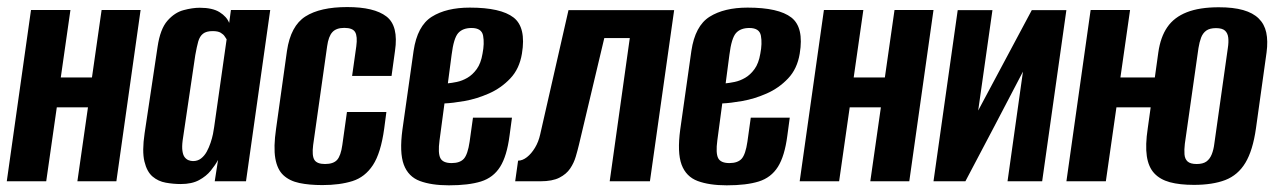

<svg xmlns="http://www.w3.org/2000/svg" viewBox="-22 -524 3695 555"><path d="M-2.4 0 67.6 -495H181.6L153.7 -300H243.8L271.7 -495H384.4L314.4 0H201.7L232.3 -213.8H142.2L111.6 0Z M500.5 8Q479.2 8 457.4 4.1Q435.6 0.3 419.1 -13.6Q402.6 -27.5 395.5 -57.2Q388.3 -86.8 396 -138.7L433.5 -388.8Q441.1 -440.3 462 -464.1Q482.9 -487.9 508.6 -494.7Q534.3 -501.6 555.5 -501.6Q592.3 -501.6 612.9 -488.7Q633.5 -475.8 640.5 -457.7L645.5 -495H759.1L689.1 0H598.7L608.3 -61.6Q600.3 -46.8 587.3 -30.8Q574.4 -14.8 553.5 -3.4Q532.6 8 500.5 8ZM536 -58.4Q549.4 -58.4 559.1 -65.9Q568.8 -73.4 575.5 -85.4Q582.1 -97.5 586.6 -111Q591.2 -124.6 593.6 -136.5Q596 -148.5 597 -156.5L633.1 -410.4Q631.1 -413.3 627.5 -418.9Q624 -424.5 616 -429.3Q608.1 -434.1 592.6 -434.1Q574.5 -434.1 564.9 -426.6Q555.3 -419.1 551 -404Q546.8 -388.9 542.5 -364.7L505.9 -117.6Q503.6 -99.3 505.4 -87.5Q507.1 -75.6 511.9 -69.5Q516.7 -63.4 523.1 -60.9Q529.4 -58.4 536 -58.4Z M909.7 11Q871.6 11 843.3 5Q815 -1 797.2 -17.5Q779.4 -34 773.8 -66.4Q768.3 -98.7 776 -151.7L807.5 -376.8Q818.2 -449.2 860.8 -476.4Q903.5 -503.6 981.7 -503.6Q1059.6 -503.6 1095 -476.4Q1130.5 -449.2 1119.8 -376.8L1109.8 -304.5H995.8L1007.9 -390.1Q1011.8 -418.9 1004.6 -431.1Q997.5 -443.4 973.2 -443.4Q950 -443.4 938.8 -431.1Q927.5 -418.9 923.6 -390.1L883.2 -104.7Q879.3 -74 886.8 -61.9Q894.3 -49.9 917.5 -49.9Q941.7 -49.9 952.5 -61.9Q963.2 -74 967.5 -104.7L980.9 -200.3H1094.9L1088.6 -152.4Q1078.9 -81.6 1056 -46.8Q1033.2 -12 996.7 -0.5Q960.1 11 909.7 11Z M1275.7 11.7Q1225.2 11.7 1191.7 -0.8Q1158.2 -13.3 1145.2 -48.1Q1132.3 -83 1141.3 -149.6L1173.5 -376.8Q1184.2 -449.2 1226.2 -475.6Q1268.2 -502 1336 -502Q1425.7 -502 1462.5 -473.4Q1499.3 -444.8 1486.7 -369Q1479.5 -325 1453 -297.2Q1426.6 -269.3 1391.4 -253.8Q1356.1 -238.3 1321.3 -232.1Q1286.5 -226 1262.8 -225L1248.5 -118Q1243.6 -81.5 1250.9 -67Q1258.2 -52.6 1283.5 -52.6Q1307.7 -52.6 1319 -65.3Q1330.2 -78.1 1335.5 -114.5L1345.2 -183.9H1457.9L1450.9 -131.9Q1443.2 -72.7 1423.6 -41.7Q1404 -10.6 1368.3 0.6Q1332.6 11.7 1275.7 11.7ZM1272.6 -283.1Q1283.6 -284.1 1298.7 -287.2Q1313.8 -290.3 1328.9 -299Q1344 -307.7 1356.1 -324.4Q1368.2 -341.1 1372.8 -369Q1378.6 -398.4 1374.5 -420.7Q1370.4 -443.1 1341.1 -443.1Q1315.5 -443.1 1302.4 -428.3Q1289.4 -413.5 1283.5 -366Z M1467.2 0 1475.6 -59.6Q1488.3 -59.6 1501.2 -69.7Q1514 -79.7 1524.4 -96.9Q1534.8 -114.1 1539.5 -135.6L1621.3 -494.7H1926.7L1856.7 0H1740.4L1798.5 -414H1724.8L1651.5 -105.5Q1647.8 -90 1642.4 -71.6Q1637.1 -53.2 1626.2 -37Q1615.3 -20.7 1595 -10.4Q1574.7 0 1540.3 0Z M2078.7 11.7Q2028.2 11.7 1994.7 -0.8Q1961.2 -13.3 1948.2 -48.1Q1935.3 -83 1944.3 -149.6L1976.5 -376.8Q1987.2 -449.2 2029.2 -475.6Q2071.2 -502 2139 -502Q2228.7 -502 2265.5 -473.4Q2302.3 -444.8 2289.7 -369Q2282.5 -325 2256 -297.2Q2229.6 -269.3 2194.4 -253.8Q2159.1 -238.3 2124.3 -232.1Q2089.5 -226 2065.8 -225L2051.5 -118Q2046.6 -81.5 2053.9 -67Q2061.2 -52.6 2086.5 -52.6Q2110.7 -52.6 2122 -65.3Q2133.2 -78.1 2138.5 -114.5L2148.2 -183.9H2260.9L2253.9 -131.9Q2246.2 -72.7 2226.6 -41.7Q2207 -10.6 2171.3 0.6Q2135.6 11.7 2078.7 11.7ZM2075.6 -283.1Q2086.6 -284.1 2101.7 -287.2Q2116.8 -290.3 2131.9 -299Q2147 -307.7 2159.1 -324.4Q2171.2 -341.1 2175.8 -369Q2181.6 -398.4 2177.5 -420.7Q2173.4 -443.1 2144.1 -443.1Q2118.5 -443.1 2105.4 -428.3Q2092.4 -413.5 2086.5 -366Z M2289.6 0 2359.6 -495H2473.6L2445.7 -300H2535.8L2563.7 -495H2676.4L2606.4 0H2493.7L2524.3 -213.8H2434.2L2403.6 0Z M2676.4 0 2746.4 -494.7H2846.8L2805.6 -204.5L2960.5 -494.7H3060.5L2990.5 0H2890.4L2935 -317Q2893.2 -237.5 2852.1 -158.5Q2811 -79.6 2768.6 0Z M3429 10.4Q3388.1 10.4 3359.6 2.7Q3331.2 -5.1 3314.5 -23.1Q3297.8 -41 3293 -72.7Q3288.3 -104.4 3295.7 -153L3326.3 -372.7Q3332.6 -417 3352.3 -445.6Q3372 -474.2 3408.7 -488.6Q3445.4 -503 3501 -503Q3543 -503 3571.5 -494.9Q3600 -486.8 3616.5 -470.5Q3633 -454.3 3638.3 -429.9Q3643.5 -405.5 3639.2 -372.7L3608.6 -153.6Q3599.5 -88.9 3577.9 -53.3Q3556.4 -17.7 3519.8 -3.6Q3483.3 10.4 3429 10.4ZM3060.6 0 3130.6 -495H3244.6L3216.7 -300H3353.8L3342.3 -213.8H3205.2L3174.6 0ZM3437.2 -49.9Q3455.2 -49.9 3465.3 -57.1Q3475.3 -64.4 3480.7 -77.9Q3486.1 -91.5 3488.1 -108.2L3527.2 -385Q3529.9 -402.1 3528.4 -415.2Q3526.9 -428.2 3518.9 -435.5Q3511 -442.7 3492.9 -442.7Q3474.9 -442.7 3464.8 -435.5Q3454.8 -428.2 3449.9 -415.2Q3445 -402.1 3442.3 -385L3402.9 -108.2Q3400.9 -91.5 3401.9 -77.9Q3402.9 -64.4 3411 -57.1Q3419.1 -49.9 3437.2 -49.9Z"/></svg>

Font: Alumni Sans SC Thin
Style: Italic
Weight: 100
Italic angle: -8°
Designer: Robert E. Leuschke
Foundry: Robert E. Leuschke
Version: Version 1.016